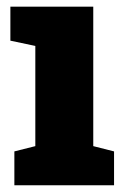

<svg xmlns="http://www.w3.org/2000/svg" viewBox="-20 -548 366 568"><path d="M22.5 0V-100.1L84.5 -115.7V-412.1L10.7 -427.7V-528.3H255.9V-115.7L317.4 -100.1V0Z"/></svg>

Font: Roboto Slab Black
Style: Regular
Weight: 900
Designer: Google
Version: Version 2.000; ttfautohint (v1.8.1.43-b0c9)